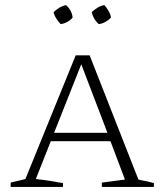

<svg xmlns="http://www.w3.org/2000/svg" viewBox="-20 -736 648 756"><path d="M525 -29Q536 -26 543 -25Q550 -24 559 -22Q568 -20 586 -15V0H381V-17L472 -29L415 -180H180L121 -31Q151 -28 176 -24Q201 -20 228 -15V0H22V-17L80 -31L278 -518H333ZM193 -213H403L300 -483ZM240 -716Q263 -695 266 -667Q258 -657 245.5 -650Q233 -643 219 -641Q210 -650 202 -662.5Q194 -675 191 -688Q201 -698 213.5 -705.5Q226 -713 240 -716ZM391 -716Q400 -706 407.5 -693Q415 -680 417 -667Q408 -657 395.5 -650Q383 -643 369 -641Q348 -659 341 -688Q351 -698 363.5 -705.5Q376 -713 391 -716Z"/></svg>

Font: Piazzolla SC ExtraLight
Style: Regular
Weight: 200
Designer: Juan Pablo del Peral
Foundry: Huerta Tipografica
Version: Version 1.330